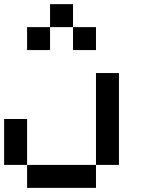

<svg xmlns="http://www.w3.org/2000/svg" viewBox="-20 -909 707 929"><path d="M444.4 0H111.1V-111.1H444.4ZM555.6 -111.1H444.4V-555.6H555.6ZM111.1 -111.1H0V-333.3H111.1ZM444.4 -666.7H333.3V-777.8H444.4ZM333.3 -777.8H222.2V-888.9H333.3ZM222.2 -666.7H111.1V-777.8H222.2Z"/></svg>

Font: Pixeloid Mono
Style: Regular
Weight: 400
Monospace: yes
Designer: GGBotNet
Foundry: GGBotNet
Version: 0.5